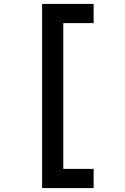

<svg xmlns="http://www.w3.org/2000/svg" viewBox="-20 -850 640 980"><path d="M195 110V-830H458V-732H303V12H458V110Z"/></svg>

Font: JetBrains Mono SemiBold
Style: Regular
Weight: 472
Monospace: yes
Designer: Philipp Nurullin, Konstantin Bulenkov
Foundry: JetBrains
Version: Version 2.305; ttfautohint (v1.8.4.7-5d5b)